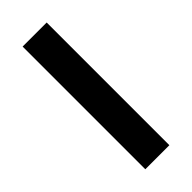

<svg xmlns="http://www.w3.org/2000/svg" viewBox="-246 -800 841 841"><g transform="rotate(-45 174.5 -380.0)"><path d="M100 -760V0H249V-760Z"/></g></svg>

Font: Noto Kufi Arabic
Style: Bold
Weight: 700
Designer: Monotype Design Team, David Williams, Khaled Hosny
Foundry: Google LLC
Version: Version 2.109